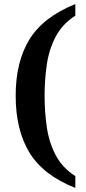

<svg xmlns="http://www.w3.org/2000/svg" viewBox="-20 -788 422 943"><path d="M350 135Q193 73 125 -38Q57 -149 57 -318Q57 -485 125 -595Q193 -705 350 -768V-711Q286 -670 253.5 -608Q221 -546 210 -471.5Q199 -397 199 -318Q199 -238 210 -163Q221 -88 253.5 -26Q286 36 350 77Z"/></svg>

Font: Noto Serif Tibetan SemiBold
Style: Regular
Weight: 600
Designer: Monotype Design Team
Foundry: Monotype Imaging Inc.
Version: Version 2.103; ttfautohint (v1.8.4.7-5d5b)